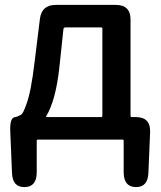

<svg xmlns="http://www.w3.org/2000/svg" viewBox="-20 -570 657 784"><path d="M81 194Q31 195 29 136L22 -31Q19 -92 43 -92Q48 -92 67 -102Q74 -106 88 -145Q107 -196 121 -315L143 -493Q150 -550 208 -550H453Q513 -550 513 -490V-97Q513 -92 518 -92H534Q595 -92 593 -31L586 135Q584 195 534 194Q485 193 485 133V5Q485 0 480 0H135Q130 0 130 5V133Q130 193 81 194ZM169 -96Q166 -92 171 -92H393Q398 -92 398 -97V-453Q398 -458 393 -458H247Q240 -458 239 -451L222 -291Q207 -159 169 -96Z"/></svg>

Font: Resource Han Rounded KR Medium
Style: Regular
Weight: 500
Designer: Cyano Hao (round all glyphs); Ryoko NISHIZUKA 西塚涼子 (kana, bopomofo & ideographs); Paul D. Hunt (Latin, Greek & Cyrillic)
Foundry: Cyano Hao
Version: 0.990